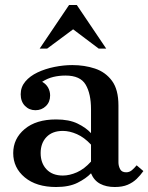

<svg xmlns="http://www.w3.org/2000/svg" viewBox="-20 -740 595 770"><path d="M440 10Q406 10 381.5 -3Q357 -16 345 -45V-302Q345 -364 323.5 -400.5Q302 -437 243 -437Q217 -437 194 -431.5Q171 -426 149 -412Q165 -403 173 -388.5Q181 -374 181 -357Q181 -331 164 -314.5Q147 -298 122 -298Q97 -298 80 -315.5Q63 -333 63 -362Q63 -391 81.5 -413Q100 -435 130.5 -449.5Q161 -464 198 -471.5Q235 -479 270 -479Q319 -479 361 -465Q403 -451 429 -416Q455 -381 455 -317V-89Q455 -75 461.5 -62Q468 -49 486 -49Q499 -49 509 -57.5Q519 -66 528 -77L555 -54Q543 -37 528 -22.5Q513 -8 492 1Q471 10 440 10ZM205 10Q126 10 79.5 -28.5Q33 -67 33 -126Q33 -184 79 -222.5Q125 -261 205 -261Q257 -261 291 -244.5Q325 -228 345 -206V-160Q318 -189 288.5 -202Q259 -215 232 -215Q190 -215 166.5 -190.5Q143 -166 143 -126Q143 -86 166.5 -61Q190 -36 232 -36Q259 -36 288.5 -49Q318 -62 345 -92V-45Q325 -24 291 -7Q257 10 205 10ZM139 -545 257 -720H288L406 -545H376L238 -649H309L169 -545Z"/></svg>

Font: Brygada 1918 SemiBold
Style: Regular
Weight: 600
Designer: Mateusz Machalski | Borys Kosmynka | Przemek Hoffer
Foundry: NIEPODLEGLA 2018
Version: Version 3.006